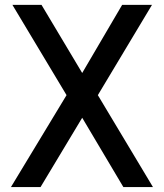

<svg xmlns="http://www.w3.org/2000/svg" viewBox="-20 -759 665 779"><path d="M148.4 -739.3 313.5 -462.9 475.6 -739.3H596.7L377 -373L600.6 0H480.5L313.5 -281.2L144.5 0H24.4L250 -373L30.3 -739.3Z"/></svg>

Font: RobotoJAA
Style: Medium
Weight: 500
Version: Version 2.05; 2016-11-05